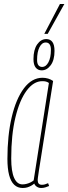

<svg xmlns="http://www.w3.org/2000/svg" viewBox="-20 -928 341 958"><path d="M185 10Q177 10 170 7Q163 4 158 -1Q153 -6 151 -12Q144 -6 135 -1Q126 4 116 7Q106 10 93 10Q68 10 51 -6Q34 -22 25.5 -54.5Q17 -87 17 -135Q17 -252 38.5 -343.5Q60 -435 99.5 -487.5Q139 -540 192 -540Q199 -540 206 -539Q213 -538 220 -536Q227 -534 233 -531Q239 -528 245 -524Q223 -387 209 -297.5Q195 -208 186.5 -155Q178 -102 174 -76Q170 -50 169 -41Q168 -32 168 -30Q168 -18 173 -12Q178 -6 189 -6Q197 -6 204 -8Q211 -10 220 -14L225 0Q216 4 206 7Q196 10 185 10ZM148 -28 224 -514Q217 -519 209.5 -521Q202 -523 191 -523Q148 -523 113 -476Q78 -429 57 -342.5Q36 -256 36 -137Q36 -73 50.5 -40.5Q65 -8 92 -8Q102 -8 112 -10.5Q122 -13 131.5 -17.5Q141 -22 148 -28ZM188 -577Q169 -577 158 -591Q147 -605 147 -633Q147 -680 165.5 -706.5Q184 -733 211 -733Q231 -733 241.5 -718.5Q252 -704 252 -674Q252 -628 233 -602.5Q214 -577 188 -577ZM191 -594Q209 -594 221.5 -617Q234 -640 234 -679Q234 -716 208 -716Q189 -716 177 -692.5Q165 -669 165 -629Q165 -594 191 -594ZM201 -759 279 -908H301L218 -759Z"/></svg>

Font: Georama
Style: Italic
Weight: 400
Width: 2
Italic angle: -9°
Designer: Jean-Baptiste Levee
Foundry: Production Type
Version: Version 1.000